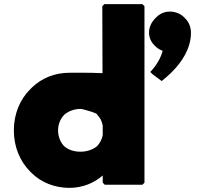

<svg xmlns="http://www.w3.org/2000/svg" viewBox="-20 -887 991 929"><path d="M291 -332C311 -349 339 -360 370 -360C381 -360 457 -338 450 -332C463 -319 473 -302 477 -280V-233C473 -213 464 -195 450 -180C431 -164 402 -153 370 -153C337 -153 311 -162 290 -180C273 -198 261 -225 261 -256C261 -286 272 -312 291 -332ZM679 -3V-857L669 -867H485L475 -857L476 -533C412 -536 343 -535 316 -535C243 -535 181 -508 135 -464L127 -456C76 -406 47 -335 47 -256C47 -177 76 -107 126 -57L134 -49C179 -5 243 22 316 22C380 22 436 -2 477 -38V-3L487 7H669ZM737 -804 730 -797C713 -780 701 -755 701 -729C701 -706 711 -684 726 -669L733 -662C743 -652 753 -647 767 -641C754 -590 719 -552 711 -543L707 -539L718 -528L762 -495L765 -497C778 -508 792 -519 805 -532L812 -539C861 -588 904 -653 904 -729C904 -755 894 -780 877 -797L870 -804C853 -821 828 -831 802 -831C776 -831 754 -821 737 -804Z"/></svg>

Font: Hussar Woodtype
Style: Ultra
Weight: 900
Foundry: Cannot Into Space Fonts
Version: Version 1.07